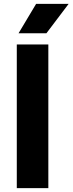

<svg xmlns="http://www.w3.org/2000/svg" viewBox="-20 -969 374 989"><path d="M66.5 0V-740H229V0ZM75.5 -797.5 166 -949H333.5L219 -797.5Z"/></svg>

Font: Encode Sans
Style: Bold
Weight: 700
Designer: Multiple Designers
Foundry: Impallari Type
Version: Version 3.002; ttfautohint (v1.8.3) -l 8 -r 50 -G 200 -x 14 